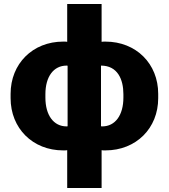

<svg xmlns="http://www.w3.org/2000/svg" viewBox="-20 -740 844 960"><path d="M316 -720V-531C312 -532 304 -532 296 -532C143 -532 33 -421 33 -271V-249C33 -99 143 12 296 12C305 12 310 12 316 11V200H488V11C492 12 500 12 507 12C661 12 771 -99 771 -249V-271C771 -421 661 -532 507 -532C501 -532 495 -532 488 -531V-720ZM207 -269C207 -357 248 -412 313 -412C315 -412 317 -412 318 -411V-109C317 -108 315 -108 313 -108C248 -108 207 -164 207 -252ZM597 -269V-252C597 -164 556 -108 491 -108C489 -108 487 -108 485 -109V-412C568 -412 597 -343 597 -269Z"/></svg>

Font: Fixel Display ExtraBold
Style: Regular
Weight: 800
Designer: AlfaBravo + MacPaw
Foundry: Kyrylo Tkachov, Marchela Mozhyna, Serhii Makarenko, Maria Weinstein, Zakhar Kryvoshyya
Version: Version 1.211